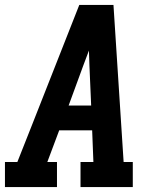

<svg xmlns="http://www.w3.org/2000/svg" viewBox="-24 -755 644 775"><path d="M-4 0V-101H46L103 -245L296 -735H434L475 -101H512V0H301V-101H353L348 -229H215L167 -101H206V0ZM344 -329 337 -490Q337 -505 336 -520.5Q335 -536 335 -551Q329 -536 323.5 -520.5Q318 -505 312 -490L253 -329Z"/></svg>

Font: Iosevka Slab Extended Oblique
Style: Bold
Weight: 700
Width: 7
Italic angle: -9°
Monospace: yes
Designer: Belleve Invis
Foundry: Belleve Invis
Version: Version 11.1.1; ttfautohint (v1.8.3)